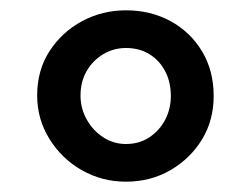

<svg xmlns="http://www.w3.org/2000/svg" viewBox="-20 -828 486 372"><path d="M224 -476Q178 -476 139 -498Q100 -520 76 -558.5Q52 -597 52 -643Q52 -692 76 -729Q100 -766 139 -787Q178 -808 224 -808Q272 -808 310.5 -787Q349 -766 371.5 -728.5Q394 -691 394 -642Q394 -595 371.5 -558Q349 -521 310.5 -498.5Q272 -476 224 -476ZM224 -549Q250 -549 269.5 -562Q289 -575 300 -596Q311 -617 311 -642Q311 -669 300 -690Q289 -711 269.5 -723Q250 -735 224 -735Q200 -735 180 -723Q160 -711 148 -690.5Q136 -670 136 -643Q136 -618 148 -596.5Q160 -575 180 -562Q200 -549 224 -549Z"/></svg>

Font: BioRhyme SemiBold
Style: Regular
Weight: 600
Designer: Aoife Mooney
Foundry: Aoife Mooney Type
Version: Version 1.600;gftools[0.9.33]